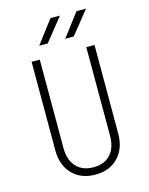

<svg xmlns="http://www.w3.org/2000/svg" viewBox="-139 -1036 877 1132"><g transform="rotate(-15 300.0 -470.0)"><path d="M301 10Q213 10 160.5 -44.5Q108 -99 108 -190V-730H158V-190Q158 -117 196 -76Q234 -35 301 -35Q368 -35 405 -76Q442 -117 442 -190V-730H492V-190Q492 -99 440 -44.5Q388 10 301 10ZM335 -810 441 -950H499L387 -810ZM176 -810 282 -950H340L228 -810Z"/></g></svg>

Font: JetBrains Mono NL Thin
Style: Regular
Weight: 100
Monospace: yes
Designer: Philipp Nurullin, Konstantin Bulenkov
Foundry: JetBrains
Version: Version 2.305; ttfautohint (v1.8.4.7-5d5b)